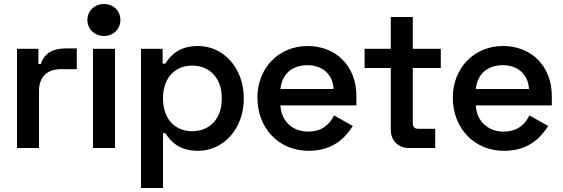

<svg xmlns="http://www.w3.org/2000/svg" viewBox="-20 -740 2813 960"><path d="M172 -496H65V0H175V-285C175 -357 217 -394 284 -394H364V-498H310C243 -498 202 -474 184 -420H172Z M417 -640C417 -594 454 -560 500 -560C546 -560 582 -594 582 -640C582 -687 546 -720 500 -720C454 -720 417 -687 417 -640ZM555 -496H445V0H555Z M685 200H795V-74H807C834 -31 878 14 970 14C1097 14 1199 -95 1199 -248C1199 -401 1097 -510 970 -510C878 -510 834 -466 807 -422H793V-496H685ZM941 -84C854 -84 795 -146 795 -248C795 -350 854 -412 941 -412C1026 -412 1089 -353 1089 -248C1089 -143 1026 -84 941 -84Z M1267 -252C1267 -100 1373 14 1523 14C1648 14 1708 -54 1744 -110L1650 -163C1629 -120 1592 -82 1521 -82C1441 -82 1386 -136 1382 -213H1762V-261C1762 -407 1662 -510 1518 -510C1374 -510 1267 -400 1267 -252ZM1382 -295C1390 -369 1439 -414 1517 -414C1593 -414 1644 -368 1648 -295Z M1803 -496V-400H1934V-90C1934 -37 1972 0 2024 0H2156V-96H2071C2053 -96 2044 -105 2044 -125V-400H2184V-496H2044V-655H1934V-496Z M2244 -252C2244 -100 2350 14 2500 14C2625 14 2685 -54 2721 -110L2627 -163C2606 -120 2569 -82 2498 -82C2418 -82 2363 -136 2359 -213H2739V-261C2739 -407 2639 -510 2495 -510C2351 -510 2244 -400 2244 -252ZM2359 -295C2367 -369 2416 -414 2494 -414C2570 -414 2621 -368 2625 -295Z"/></svg>

Font: Space Text SemiBold
Style: Regular
Weight: 600
Designer: Florian Karsten (Space Text), Colophon Foundry (Space Mono)
Foundry: Florian Karsten
Version: Version 1.003;PS 001.003;hotconv 1.0.88;makeotf.lib2.5.64775